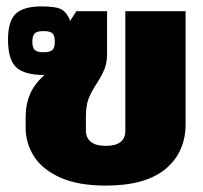

<svg xmlns="http://www.w3.org/2000/svg" viewBox="-20 -564 634 599"><path d="M60 -165V-197Q60 -239 74 -271Q88 -303 119 -330Q56 -330 30.5 -354Q5 -378 5 -441Q5 -498 29 -521Q53 -544 110 -544Q155 -544 172 -534.5Q189 -525 199 -499L218 -529H314V-398Q314 -368 306 -348.5Q298 -329 282 -304Q265 -278 256.5 -256.5Q248 -235 248 -200V-156Q248 -135 263 -122Q278 -109 310 -109Q371 -109 371 -156V-529H559V-177Q559 -89 496.5 -37Q434 15 310 15Q223 15 167 -10.5Q111 -36 85.5 -77Q60 -118 60 -165ZM151 -434Q151 -453 143.5 -460Q136 -467 116 -467Q96 -467 88.5 -460Q81 -453 81 -434Q81 -415 88.5 -408Q96 -401 116 -401Q136 -401 143.5 -408Q151 -415 151 -434Z"/></svg>

Font: Pridi
Style: Bold
Weight: 700
Designer: Katatrad Team
Foundry: CadsonDemak
Version: Version 1.001